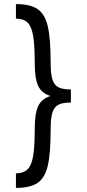

<svg xmlns="http://www.w3.org/2000/svg" viewBox="-20 -820 425 940"><path d="M228 -188Q228 -69 214 -9Q200 51 164 75.5Q128 100 58 100V29Q95 28 114.5 9.5Q134 -9 142 -54.5Q150 -100 150 -187Q150 -263 166.5 -299.5Q183 -336 227 -350Q183 -364 166.5 -400.5Q150 -437 150 -513Q150 -601 142 -646Q134 -691 115 -709.5Q96 -728 58 -729V-800Q128 -800 164 -775.5Q200 -751 214 -691Q228 -631 228 -512Q228 -458 236.5 -431Q245 -404 265.5 -393Q286 -382 327 -382V-318Q286 -318 265.5 -307Q245 -296 236.5 -269Q228 -242 228 -188Z"/></svg>

Font: Oak Sans
Style: Regular
Weight: 400
Designer: Erik Kennedy, Walven
Foundry: Erik Kennedy, Walven
Version: Version 1.000